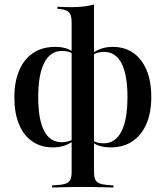

<svg xmlns="http://www.w3.org/2000/svg" viewBox="-20 -632 723 838"><path d="M341.1 183.9Q319.4 183.9 298.4 184.3Q277.4 184.7 255.6 185.1Q233.9 185.5 207.3 186.3V177.4L237.1 175Q258.9 173.4 271 167.7Q283.1 162.1 287.9 150.4Q292.7 138.7 292.7 117.7V-534.7Q292.7 -565.3 281.9 -577.4Q271 -589.5 241.9 -592.7L230.6 -593.5V-602.4Q250.8 -601.6 264.1 -601.2Q277.4 -600.8 291.1 -600.8Q319.4 -600.8 344 -603.6Q368.5 -606.5 390.3 -612.1V-602.4V117.7Q390.3 138.7 395.2 150.4Q400 162.1 412.5 167.7Q425 173.4 446 175L475 177.4V186.3Q450 185.5 427.4 185.1Q404.8 184.7 384.3 184.3Q363.7 183.9 341.1 183.9ZM210.5 11.3Q158.9 11.3 121 -14.9Q83.1 -41.1 62.9 -89.9Q42.7 -138.7 42.7 -206.5Q42.7 -275.8 64.1 -325.4Q85.5 -375 125.4 -401.2Q165.3 -427.4 220.2 -427.4Q244.4 -427.4 264.1 -422.2Q283.9 -416.9 298.4 -405.6V-396.8Q289.5 -403.2 277.4 -406.5Q265.3 -409.7 250.8 -409.7Q200 -409.7 173.4 -358.5Q146.8 -307.3 146.8 -208.1Q146.8 -110.5 172.6 -60.9Q198.4 -11.3 249.2 -11.3Q262.9 -11.3 275.8 -14.5Q288.7 -17.7 298.4 -23.4V-15.3Q278.2 -1.6 256.9 4.8Q235.5 11.3 210.5 11.3ZM462.9 11.3Q438.7 11.3 419 6Q399.2 0.8 383.9 -10.5V-19.4Q392.7 -12.9 405.2 -9.7Q417.7 -6.5 432.3 -6.5Q483.1 -6.5 509.7 -57.7Q536.3 -108.9 536.3 -208.1Q536.3 -305.6 510.5 -355.6Q484.7 -405.6 433.9 -405.6Q420.2 -405.6 407.3 -402Q394.4 -398.4 384.7 -392.7V-400.8Q404.8 -414.5 426.2 -421Q447.6 -427.4 471.8 -427.4Q524.2 -427.4 561.7 -401.2Q599.2 -375 619.8 -326.2Q640.3 -277.4 640.3 -209.7Q640.3 -140.3 619 -91.1Q597.6 -41.9 558.1 -15.3Q518.5 11.3 462.9 11.3Z"/></svg>

Font: Playfair 144pt SemiCondensed SemiBold
Style: Regular
Weight: 600
Width: 4
Designer: Claus Eggers Sørensen
Foundry: Claus Eggers Sørensen
Version: Version 2.203